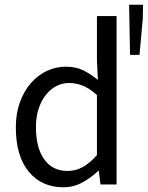

<svg xmlns="http://www.w3.org/2000/svg" viewBox="-20 -780 625 812"><path d="M248 12Q156 12 101.5 -54Q47 -120 47 -242Q47 -301 64.5 -348.5Q82 -396 111 -429Q140 -462 178 -480Q216 -498 258 -498Q300 -498 331 -483Q362 -468 394 -442L390 -525V-712H473V0H405L398 -57H395Q366 -29 328.5 -8.5Q291 12 248 12ZM266 -57Q300 -57 330 -73.5Q360 -90 390 -124V-378Q359 -406 330.5 -417.5Q302 -429 272 -429Q243 -429 217.5 -415.5Q192 -402 173 -377.5Q154 -353 143 -319Q132 -285 132 -243Q132 -155 167 -106Q202 -57 266 -57ZM530 -548 526 -760H585L584 -703L570 -548Z"/></svg>

Font: SourceSansPro
Style: Book
Weight: 400
Designer: Paul D. Hunt
Foundry: Adobe Systems Incorporated
Version: Version 2.021;PS 2.000;hotconv 1.0.86;makeotf.lib2.5.63406